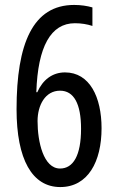

<svg xmlns="http://www.w3.org/2000/svg" viewBox="-20 -796 469 777"><path d="M224 -39C336 -39 391 -142 391 -277C391 -403 343 -503 243 -503C192 -503 153 -473 131 -423H127C133 -608 186 -702 283 -702C309 -702 333 -698 354 -691V-766C333 -772 308 -776 280 -776C113 -776 47 -620 47 -354C47 -151 110 -39 224 -39ZM223 -114C156 -114 132 -222 132 -306C132 -370 163 -429 223 -429C279 -429 308 -376 308 -275C308 -166 276 -114 223 -114Z"/></svg>

Font: Noto Sans Tamil UI ExtraCondensed
Style: Regular
Weight: 400
Width: 2
Designer: Jelle Bosma - Monotype Design Team
Foundry: Monotype Imaging Inc.
Version: Version 2.004